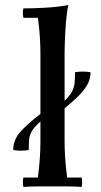

<svg xmlns="http://www.w3.org/2000/svg" viewBox="-20 -733 396 755"><path d="M234 -307V-337Q255 -357 263.5 -373.5Q272 -390 273.5 -408Q275 -426 275 -449Q306 -454 336 -449Q336 -421 322 -397.5Q308 -374 285 -352Q262 -330 234 -307ZM139 -285V-255Q116 -235 106 -218.5Q96 -202 94.5 -184.5Q93 -167 93 -143Q63 -138 32 -143Q32 -185 63 -218Q94 -251 139 -285ZM301 -35Q305 -17 301 2Q270 0 243 0Q216 0 187 0Q158 0 130.5 0Q103 0 72 2Q68 -17 72 -35H129Q134 -73 136.5 -108Q139 -143 139 -180V-520Q139 -592 129 -663H72Q68 -682 72 -700Q107 -700 155 -702.5Q203 -705 249 -713Q243 -688 240 -652.5Q237 -617 235.5 -581Q234 -545 234 -520V-180Q234 -143 236.5 -108Q239 -73 244 -35Z"/></svg>

Font: Poltawski Nowy
Style: Regular
Weight: 400
Designer: Adam Pótawski, Mateusz Machalski, Borys Kosmynka, Ania Wieluska
Foundry: Capitalics.wtf
Version: Version 1.001;gftools[0.9.25]